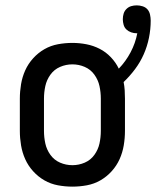

<svg xmlns="http://www.w3.org/2000/svg" viewBox="-20 -688 582 716"><path d="M250 8Q223 8 196 3Q169 -2 145.5 -15.5Q122 -29 103.5 -49.5Q85 -70 74 -94.5Q63 -119 58.5 -146Q54 -173 54 -200V-320Q54 -347 58.5 -374Q63 -401 74 -425.5Q85 -450 103.5 -470.5Q122 -491 145.5 -504.5Q169 -518 196 -523Q223 -528 250 -528Q276 -528 302 -523Q328 -518 351.5 -506Q375 -494 393.5 -474.5Q412 -455 423 -432Q449 -459 467 -493Q485 -527 492 -564H489Q479 -564 469 -567.5Q459 -571 451.5 -578Q444 -585 441 -595.5Q438 -606 438 -616Q438 -627 441 -637Q444 -647 451.5 -654.5Q459 -662 469 -665Q479 -668 490 -668Q501 -668 512 -664.5Q523 -661 530 -653Q537 -645 539.5 -633.5Q542 -622 542 -611Q542 -579 535.5 -547Q529 -515 516 -485.5Q503 -456 483.5 -430Q464 -404 441 -382Q444 -367 445 -351.5Q446 -336 446 -320V-200Q446 -173 441.5 -146Q437 -119 426 -94.5Q415 -70 396.5 -49.5Q378 -29 354.5 -15.5Q331 -2 304 3Q277 8 250 8ZM250 -72Q274 -72 296 -81.5Q318 -91 332 -110.5Q346 -130 351 -153Q356 -176 356 -200V-320Q356 -344 351 -367Q346 -390 332 -409.5Q318 -429 296 -438.5Q274 -448 250 -448Q226 -448 204 -438.5Q182 -429 168 -409.5Q154 -390 149 -367Q144 -344 144 -320V-200Q144 -176 149 -153Q154 -130 168 -110.5Q182 -91 204 -81.5Q226 -72 250 -72Z"/></svg>

Font: Iosevka SS18 Medium
Style: Regular
Weight: 500
Monospace: yes
Designer: Belleve Invis
Foundry: Belleve Invis
Version: Version 25.1.1; ttfautohint (v1.8.4)